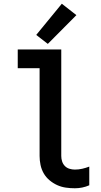

<svg xmlns="http://www.w3.org/2000/svg" viewBox="-20 -1000 540 1028"><path d="M381 8Q401 8 420.5 4Q440 0 458 -8V-108Q440 -101 420.5 -96.5Q401 -92 381 -92Q366 -92 351.5 -96.5Q337 -101 327 -111.5Q317 -122 312.5 -136Q308 -150 308 -165V-735H75V-635H192V-165Q192 -141 197 -117Q202 -93 214 -72Q226 -51 245 -35Q264 -19 286 -9Q308 1 332 4.5Q356 8 381 8ZM236 -765 389 -919 311 -980 174 -813Z"/></svg>

Font: Iosevka SS09
Style: Bold
Weight: 700
Monospace: yes
Designer: Belleve Invis
Foundry: Belleve Invis
Version: Version 5.2.1; ttfautohint (v1.8.3)